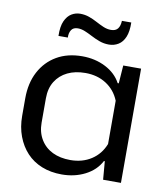

<svg xmlns="http://www.w3.org/2000/svg" viewBox="-82 -792 753 869"><g transform="rotate(10 294.0 -357.0)"><path d="M260 9Q209 9 168 -7.5Q127 -24 98.5 -54.5Q70 -85 54 -127.5Q38 -170 38 -221V-302Q38 -372 65.5 -424Q93 -476 142.5 -505Q192 -534 260 -534Q319 -534 367 -509.5Q415 -485 438 -442H443L449 -525H531V0H449L442 -84H438Q415 -40 367 -15.5Q319 9 260 9ZM287 -62Q342 -62 383 -88.5Q424 -115 443 -163V-362Q424 -409 383 -435.5Q342 -462 287 -462Q240 -462 205 -445Q170 -428 150 -396Q130 -364 130 -318V-206Q130 -162 150 -129Q170 -96 205 -79Q240 -62 287 -62ZM368 -607Q345 -607 324.5 -614.5Q304 -622 286 -631.5Q268 -641 251 -648Q234 -655 218 -655Q197 -655 188 -641Q179 -627 180 -606H137Q136 -650 147.5 -675Q159 -700 177.5 -711Q196 -722 217 -722Q239 -722 258.5 -715Q278 -708 295.5 -698.5Q313 -689 330.5 -681.5Q348 -674 366 -674Q387 -674 397 -686.5Q407 -699 408 -723H451Q452 -682 441.5 -656.5Q431 -631 411.5 -619Q392 -607 368 -607Z"/></g></svg>

Font: Hubot Sans
Style: Regular
Weight: 400
Designer: Deni Anggara
Foundry: GitHub, Inc., Subsidiary of Microsoft Corporation
Version: Version 2.000